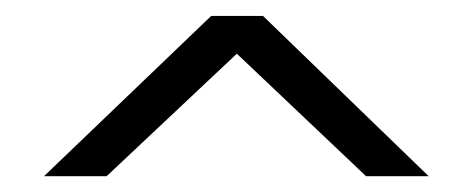

<svg xmlns="http://www.w3.org/2000/svg" viewBox="-20 -397 592 241"><path d="M245.1 -377 35.2 -175.8H113.8L277.3 -329.6L439.5 -175.8H518.1L310.1 -377Z"/></svg>

Font: Cinzel Decorative Bold
Style: Regular
Weight: 700
Designer: Natanael Gama
Version: Version 1.001;PS 001.001;hotconv 1.0.56;makeotf.lib2.0.21325